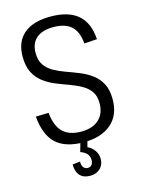

<svg xmlns="http://www.w3.org/2000/svg" viewBox="-132 -783 784 1054"><g transform="rotate(-15 259.5 -256.5)"><path d="M261 7Q157 7 104 -42Q51 -91 42 -197L115 -199Q122 -124 158 -88.5Q194 -53 262 -53Q327 -53 363 -86Q399 -119 399 -179Q399 -220 380.5 -245.5Q362 -271 331.5 -288Q301 -305 264.5 -318Q228 -331 191.5 -346Q155 -361 124.5 -384Q94 -407 75.5 -442.5Q57 -478 57 -534Q57 -618 109.5 -662.5Q162 -707 261 -707Q363 -707 416.5 -661Q470 -615 476 -521L403 -516Q398 -583 363.5 -615Q329 -647 261 -647Q198 -647 164.5 -618Q131 -589 131 -534Q131 -492 149.5 -465.5Q168 -439 198.5 -422Q229 -405 266 -392Q303 -379 339.5 -364Q376 -349 406.5 -326.5Q437 -304 455.5 -269Q474 -234 474 -180Q474 -91 417.5 -42Q361 7 261 7ZM247 194Q209 194 189 172Q169 150 169 109L212 104Q212 126 221 137.5Q230 149 245 149Q260 149 268 138.5Q276 128 276 111Q276 91 264 77Q252 63 227 54L242 1H282L272 38Q297 50 311.5 71.5Q326 93 326 119Q326 152 304 173Q282 194 247 194Z"/></g></svg>

Font: Pathway Extreme SemiCondensed Light
Style: Regular
Weight: 300
Width: 4
Version: Version 1.001;gftools[0.9.26]